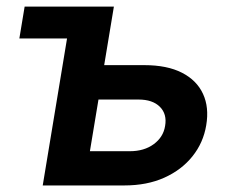

<svg xmlns="http://www.w3.org/2000/svg" viewBox="-20 -566 707 586"><path d="M39.1 -448.7 55.2 -545.9H247.6L231.9 -448.7ZM259.3 -367.2H420.4Q490.2 -367.2 535.4 -344Q580.6 -320.8 599.6 -279.5Q618.7 -238.3 609.4 -183.6Q600.6 -130.4 567.4 -88.9Q534.2 -47.4 481.4 -23.7Q428.7 0 359.4 0H110.4L200.7 -545.9H327.6L254.4 -104.5H376.5Q419.9 -104.5 449.2 -126Q478.5 -147.5 483.9 -181.6Q490.2 -217.8 468 -240Q445.8 -262.2 402.8 -262.2H241.7Z"/></svg>

Font: Inter SemiBold
Style: Italic
Weight: 600
Italic angle: -9.3988°
Designer: Rasmus Andersson
Foundry: rsms
Version: Version 4.001;git-66647c0bb